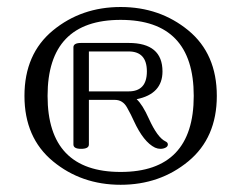

<svg xmlns="http://www.w3.org/2000/svg" viewBox="-20 -508 679 540"><path d="M319.3 11.7Q209 11.7 128.9 -54.4Q48.8 -120.6 48.8 -238.3Q48.8 -356.4 128.9 -422.4Q209 -488.3 319.3 -488.3Q429.7 -488.3 509.8 -422.4Q589.8 -356.4 589.8 -238.3Q589.8 -120.6 509.8 -54.4Q429.7 11.7 319.3 11.7ZM319.3 -24.4Q524.9 -24.4 524.9 -238.3Q524.9 -452.1 319.3 -452.1Q113.8 -452.1 113.8 -238.3Q113.8 -24.4 319.3 -24.4ZM431.2 -89.4Q423.8 -89.4 416 -92.8Q383.8 -108.4 356.4 -168Q349.1 -184.6 337.2 -205.8Q325.2 -227.1 303.2 -227.1H230V-101.6Q230 -89.4 208 -89.4Q186.5 -89.4 186.5 -101.6V-375Q186.5 -387.2 208 -387.2H341.8Q437 -387.2 437 -307.1Q437 -243.7 364.3 -229Q380.9 -213.9 398.9 -173.8Q422.9 -121.1 445.3 -110.4Q452.1 -107.4 452.1 -101.6Q452.1 -96.7 446.8 -93.3Q439.9 -89.4 431.2 -89.4ZM341.8 -251Q393.1 -251 393.1 -307.1Q393.1 -363.3 341.8 -363.3H230V-251Z"/></svg>

Font: Gayathri
Style: Regular
Weight: 400
Designer: Binoy Dominic <binoy.domenic@gmail.com>
Foundry: SMC
Version: Version 1.000